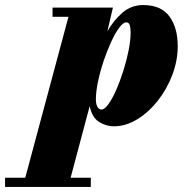

<svg xmlns="http://www.w3.org/2000/svg" viewBox="-160 -490 746 760"><path d="M-140 213.5H-60L111 -423.5H48V-460H287L265 -366Q290 -410 325 -440Q360 -470 406.5 -470Q477.5 -470 510.5 -425.2Q543.5 -380.5 543.5 -307.5Q543.5 -250 522.2 -193.8Q501 -137.5 464.8 -91.5Q428.5 -45.5 383.2 -17.8Q338 10 290 10Q261 10 232.8 -7Q204.5 -24 195 -70L119.5 213.5H199.5V250H-140ZM219.5 -96Q219.5 -79.5 225.2 -68Q231 -56.5 242 -56.5Q254 -56.5 269.2 -77.8Q284.5 -99 299.8 -133.5Q315 -168 328 -209Q341 -250 349 -290Q357 -330 357 -361.5Q357 -378.5 353.8 -390Q350.5 -401.5 339.5 -401.5Q327.5 -401.5 311.8 -380.2Q296 -359 280 -324.2Q264 -289.5 250.2 -248.5Q236.5 -207.5 228 -167.2Q219.5 -127 219.5 -96Z"/></svg>

Font: Bodoni* 06pt Fatface
Style: Italic
Weight: 900
Italic angle: -13°
Version: Version 2.3